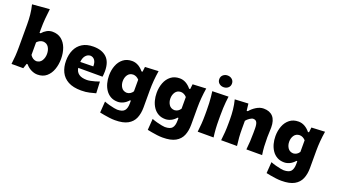

<svg xmlns="http://www.w3.org/2000/svg" viewBox="-82 -1575 4439 2530"><g transform="rotate(20 2137.5 -310.0)"><path d="M417 15.6Q375 15.6 331.1 -5.1Q287.1 -25.9 249.5 -69.3H237.3L214.4 0H49.8Q57.6 -60.1 61.5 -116.9Q65.4 -173.8 65.4 -244.6V-560.5Q65.4 -629.4 58.8 -695.8Q52.2 -762.2 35.2 -830.6L277.8 -850.6Q269 -783.7 262.9 -711.4Q256.8 -639.2 256.8 -560.5V-510.7H272Q299.8 -543.9 336.4 -564Q373 -584 415 -584Q489.3 -584 539.6 -544.2Q589.8 -504.4 615.5 -436.8Q641.1 -369.1 641.1 -284.7Q641.1 -205.6 616.9 -137.2Q592.8 -68.8 543.2 -26.6Q493.7 15.6 417 15.6ZM342.3 -145.5Q394 -147.9 419.4 -189Q444.8 -230 444.8 -282.7Q444.8 -338.4 419.2 -377.9Q393.6 -417.5 341.8 -419.9Q319.3 -419.4 296.9 -408.4Q274.4 -397.5 256.8 -377.4V-201.2Q289.6 -149.9 342.3 -145.5Z M1029.8 15.6Q917.5 15.6 846.9 -22.9Q776.4 -61.5 743.4 -129.4Q710.4 -197.3 710.4 -285.2Q710.4 -372.6 741.2 -439.9Q772 -507.3 833.7 -545.7Q895.5 -584 988.8 -584Q1107.9 -584 1174.1 -522Q1240.2 -460 1240.2 -330.1Q1240.2 -306.2 1238.5 -288.1Q1236.8 -270 1234.4 -252H893.6Q900.9 -198.7 939.9 -169.7Q979 -140.6 1054.2 -140.6Q1073.7 -140.6 1102.8 -146.2Q1131.8 -151.9 1164.1 -160.9Q1196.3 -169.9 1224.1 -180.2L1231.4 -18.1Q1195.8 -8.8 1146 3.4Q1096.2 15.6 1029.8 15.6ZM1073.7 -337.9Q1074.7 -394.5 1052 -425.3Q1029.3 -456.1 990.7 -458Q950.7 -455.6 923.8 -423.6Q897 -391.6 892.1 -334.5Z M1582.5 231Q1546.4 231 1505.1 225.8Q1463.9 220.7 1427 213.9Q1390.1 207 1366.2 202.1L1377.4 44.9Q1411.1 58.1 1449.5 68.4Q1487.8 78.6 1519 84.5Q1550.3 90.3 1563.5 90.3Q1637.2 90.3 1665 57.1Q1692.9 23.9 1692.9 -45.4V-83.5H1681.2Q1647.5 -44.9 1609.1 -27.1Q1570.8 -9.3 1533.2 -9.3Q1476.1 -9.3 1433.8 -33.2Q1391.6 -57.1 1364 -97.9Q1336.4 -138.7 1322.8 -189.9Q1309.1 -241.2 1309.1 -295.9Q1309.1 -373 1334 -437.5Q1358.9 -502 1408.7 -541Q1458.5 -580.1 1532.2 -580.1Q1578.6 -580.1 1619.6 -556.9Q1660.6 -533.7 1692.4 -493.7H1707.5L1715.8 -564L1903.8 -573.2Q1880.9 -431.2 1880.9 -299.3V-56.6Q1880.9 28.8 1853.8 93.5Q1826.7 158.2 1761.7 194.6Q1696.8 231 1582.5 231ZM1606 -161.6Q1659.2 -164.6 1689.5 -212.4V-375.5Q1653.8 -415 1606.4 -416.5Q1555.7 -414.6 1530 -377.4Q1504.4 -340.3 1504.4 -288.6Q1504.4 -239.7 1529.5 -201.9Q1554.7 -164.1 1606 -161.6Z M2250.5 231Q2214.4 231 2173.1 225.8Q2131.8 220.7 2095 213.9Q2058.1 207 2034.2 202.1L2045.4 44.9Q2079.1 58.1 2117.4 68.4Q2155.8 78.6 2187 84.5Q2218.3 90.3 2231.4 90.3Q2305.2 90.3 2333 57.1Q2360.8 23.9 2360.8 -45.4V-83.5H2349.1Q2315.4 -44.9 2277.1 -27.1Q2238.8 -9.3 2201.2 -9.3Q2144 -9.3 2101.8 -33.2Q2059.6 -57.1 2032 -97.9Q2004.4 -138.7 1990.7 -189.9Q1977.1 -241.2 1977.1 -295.9Q1977.1 -373 2002 -437.5Q2026.9 -502 2076.7 -541Q2126.5 -580.1 2200.2 -580.1Q2246.6 -580.1 2287.6 -556.9Q2328.6 -533.7 2360.4 -493.7H2375.5L2383.8 -564L2571.8 -573.2Q2548.8 -431.2 2548.8 -299.3V-56.6Q2548.8 28.8 2521.7 93.5Q2494.6 158.2 2429.7 194.6Q2364.7 231 2250.5 231ZM2273.9 -161.6Q2327.1 -164.6 2357.4 -212.4V-375.5Q2321.8 -415 2274.4 -416.5Q2223.6 -414.6 2198 -377.4Q2172.4 -340.3 2172.4 -288.6Q2172.4 -239.7 2197.5 -201.9Q2222.7 -164.1 2273.9 -161.6Z M2690.7 -748.9Q2690.7 -786 2716.7 -808.5Q2742.8 -831.1 2779.3 -831.1Q2816.4 -831.1 2842.4 -808.5Q2868.5 -786 2868.5 -748.9Q2868.5 -711.9 2842.4 -689.6Q2816.4 -667.3 2779.3 -667.3Q2742.8 -667.3 2716.7 -689.6Q2690.7 -711.9 2690.7 -748.9ZM2660.6 0Q2668 -60.1 2672.1 -116.9Q2676.3 -173.8 2676.3 -244.6V-300.8Q2676.3 -358.9 2674.1 -403.8Q2671.9 -448.7 2668 -488Q2664.1 -527.3 2658.7 -567.4L2884.8 -572.8Q2879.4 -532.2 2875.5 -492.2Q2871.6 -452.1 2869.6 -406Q2867.7 -359.9 2867.7 -300.8V-244.6Q2867.7 -173.8 2871.3 -116.9Q2875 -60.1 2883.3 0Z M2989.3 0Q2996.6 -60.1 3000.7 -116.9Q3004.9 -173.8 3004.9 -244.6V-300.8Q3004.9 -366.2 2998 -432.4Q2991.2 -498.5 2973.6 -567.4L3161.6 -577.1L3172.9 -479.5H3188.5Q3223.6 -522.5 3274.2 -553.2Q3324.7 -584 3375.5 -584Q3460.9 -584 3506.6 -533.7Q3552.2 -483.4 3552.2 -382.3Q3552.2 -345.2 3550 -310.1Q3547.9 -274.9 3547.9 -244.6Q3547.9 -173.8 3551 -116.9Q3554.2 -60.1 3564 0H3343.3Q3349.6 -60.1 3353 -115.7Q3356.4 -171.4 3356.4 -233.9V-297.9Q3356.4 -354.5 3342.3 -382.3Q3328.1 -410.2 3291.5 -410.2Q3272.5 -410.2 3243.7 -391.1Q3214.8 -372.1 3195.8 -347.7V-233.9Q3195.8 -171.4 3199.7 -115.7Q3203.6 -60.1 3211.9 0Z M3916.5 231Q3880.4 231 3839.1 225.8Q3797.9 220.7 3761 213.9Q3724.1 207 3700.2 202.1L3711.4 44.9Q3745.1 58.1 3783.4 68.4Q3821.8 78.6 3853 84.5Q3884.3 90.3 3897.5 90.3Q3971.2 90.3 3999 57.1Q4026.9 23.9 4026.9 -45.4V-83.5H4015.1Q3981.4 -44.9 3943.1 -27.1Q3904.8 -9.3 3867.2 -9.3Q3810.1 -9.3 3767.8 -33.2Q3725.6 -57.1 3698 -97.9Q3670.4 -138.7 3656.7 -189.9Q3643.1 -241.2 3643.1 -295.9Q3643.1 -373 3668 -437.5Q3692.9 -502 3742.7 -541Q3792.5 -580.1 3866.2 -580.1Q3912.6 -580.1 3953.6 -556.9Q3994.6 -533.7 4026.4 -493.7H4041.5L4049.8 -564L4237.8 -573.2Q4214.8 -431.2 4214.8 -299.3V-56.6Q4214.8 28.8 4187.7 93.5Q4160.6 158.2 4095.7 194.6Q4030.8 231 3916.5 231ZM3939.9 -161.6Q3993.2 -164.6 4023.4 -212.4V-375.5Q3987.8 -415 3940.4 -416.5Q3889.6 -414.6 3864 -377.4Q3838.4 -340.3 3838.4 -288.6Q3838.4 -239.7 3863.5 -201.9Q3888.7 -164.1 3939.9 -161.6Z"/></g></svg>

Font: Pinar-DS4-FD ExtraBold
Style: Regular
Weight: 800
Designer: Amin Abedi
Version: Version 3.000